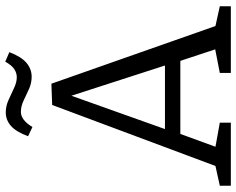

<svg xmlns="http://www.w3.org/2000/svg" viewBox="-106 -814 920 749"><g transform="rotate(-90 354.5 -440.0)"><path d="M250 -43V0H4V-43L81 -60L319 -697L402 -700L627 -60L704 -43V0H444V-43L536 -61L491 -197H206L156 -60ZM225 -257H473L355 -622ZM233 -774 197 -791Q214 -837 237 -857.5Q260 -878 290 -878Q315 -878 339 -867Q363 -856 385.5 -845.5Q408 -835 427 -835Q444 -835 459 -845Q474 -855 488 -880L525 -864Q507 -817 483 -797Q459 -777 429 -777Q404 -777 381 -787.5Q358 -798 336 -808.5Q314 -819 292 -819Q260 -819 233 -774Z"/></g></svg>

Font: Bitter
Style: Regular
Weight: 400
Designer: Sol Matas, and Bitter project Authors
Foundry: Sol Matas
Version: Version 2.001